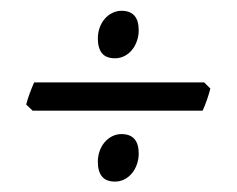

<svg xmlns="http://www.w3.org/2000/svg" viewBox="-20 -458 450 365"><path d="M243.7 -166Q243.7 -155.3 240.2 -145.5Q236.8 -135.7 230.7 -128.4Q224.6 -121.1 216.3 -116.9Q208 -112.8 198.7 -112.8Q181.6 -112.8 173.8 -122.6Q166 -132.3 166 -150.4Q166 -161.1 169.4 -170.9Q172.9 -180.7 179 -187.7Q185.1 -194.8 193.4 -199Q201.7 -203.1 210.9 -203.1Q243.7 -203.1 243.7 -166ZM243.7 -400.4Q243.7 -389.6 240.2 -379.9Q236.8 -370.1 230.7 -362.8Q224.6 -355.5 216.3 -351.3Q208 -347.2 198.7 -347.2Q181.6 -347.2 173.8 -356.9Q166 -366.7 166 -384.8Q166 -395.5 169.4 -405.3Q172.9 -415 179 -422.1Q185.1 -429.2 193.4 -433.3Q201.7 -437.5 210.9 -437.5Q243.7 -437.5 243.7 -400.4ZM379.9 -289.6Q377.4 -279.8 373.3 -267.8Q369.1 -255.9 365.2 -247.6H42L29.8 -259.3Q32.2 -269 36.4 -280.3Q40.5 -291.5 44.9 -301.3H368.2Z"/></svg>

Font: Gentium Unicode
Style: Regular
Weight: 400
Version: Version 1.009